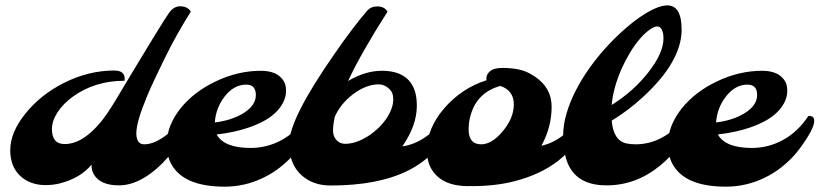

<svg xmlns="http://www.w3.org/2000/svg" viewBox="-20 -699 3090 724"><path d="M523.9 -154.8Q560.1 -154.8 604.5 -187.5Q644 -217.3 673.8 -261.7Q696.3 -263.7 695.3 -242.7Q694.8 -226.1 675 -192.4Q655.3 -158.7 636.2 -133.8Q617.2 -108.9 593.8 -85Q570.3 -61 543.9 -42Q484.9 0 428.7 0Q356.9 0 333 -43Q324.7 -57.6 325.2 -78.1Q283.7 -27.8 207 -7.8Q181.2 -1 151.4 -1Q121.6 -1 96.9 -10.5Q72.3 -20 54.7 -37.1Q18.6 -72.8 18.6 -132.3Q18.6 -199.7 75.7 -270.5Q131.8 -340.8 219.7 -385.7Q313.5 -433.1 411.1 -433.1Q454.6 -433.1 449.7 -394.5Q337.4 -394.5 253.9 -334Q217.3 -307.1 196.5 -274.9Q175.8 -242.7 175.8 -212.4Q175.8 -155.8 223.6 -155.8Q292.5 -155.8 362.3 -241.7Q386.7 -272 419.2 -326.4Q451.7 -380.9 472.4 -415.3Q493.2 -449.7 514.9 -485.6Q536.6 -521.5 556.6 -554.2Q606 -634.8 617.7 -650.9Q635.3 -675.3 659.2 -675.3Q687 -675.3 699.7 -655.3Q646 -570.8 599.6 -476.1Q553.2 -381.3 535.2 -337.9Q494.1 -239.3 494.1 -197Q494.1 -154.8 523.9 -154.8Z M796.9 -191.9Q825.2 -141.1 925.3 -141.1Q987.8 -141.1 1043.2 -171.6Q1098.6 -202.1 1138.2 -261.7Q1160.2 -263.2 1160.2 -243.7Q1160.2 -221.7 1134 -180.4Q1107.9 -139.2 1085.2 -113.8Q1062.5 -88.4 1034.4 -66.7Q1006.3 -44.9 974.1 -29.3Q904.3 4.9 827.1 4.9Q671.9 4.9 625.5 -81.1Q608.9 -112.3 608.9 -152.6Q608.9 -192.9 622.8 -226.6Q636.7 -260.3 661.1 -290.8Q685.5 -321.3 719.2 -347.2Q752.9 -373 792.5 -391.6Q876.5 -432.1 963.9 -432.1Q1026.9 -432.1 1050.3 -392.6Q1058.6 -378.9 1058.6 -356.2Q1058.6 -333.5 1047.1 -311.5Q1035.6 -289.6 1016.1 -271.7Q996.6 -253.9 970.7 -240.5Q944.8 -227.1 915.5 -217.3Q863.8 -199.7 796.9 -191.9ZM790 -237.3Q852.5 -244.6 897.5 -272Q944.8 -301.3 944.8 -340.6Q944.8 -379.9 908.7 -379.9Q861.8 -379.9 827.1 -335Q793.9 -292 790 -237.3Z M1292.5 -393.6Q1357.9 -432.1 1419.9 -432.1Q1518.6 -432.1 1543.9 -356.9Q1551.8 -334 1551.8 -299.8Q1551.8 -225.6 1497.1 -147Q1543 -153.3 1585.9 -183.3Q1628.9 -213.4 1660.6 -261.7Q1682.6 -263.2 1682.6 -243.7Q1682.6 -235.8 1677.7 -224.6Q1585 0.5 1227.1 0.5H1226.1Q1160.2 0.5 1117.2 -38.1Q1070.3 -80.6 1070.3 -156.7Q1070.3 -250.5 1241.2 -495.6Q1313.5 -600.1 1364.7 -658.7Q1378.9 -674.8 1402.8 -674.8Q1429.2 -674.8 1441.4 -655.3Q1340.8 -497.6 1292.5 -393.6ZM1242.2 -258.3Q1235.8 -227.5 1235.8 -206.5Q1235.8 -185.5 1248.5 -171.1Q1261.2 -156.7 1281.5 -156.7Q1301.8 -156.7 1322.8 -163.8Q1343.8 -170.9 1363.8 -183.1Q1383.8 -195.3 1401.9 -211.7Q1419.9 -228 1433.6 -247.1Q1462.9 -288.1 1462.9 -324.7Q1462.9 -348.1 1451.2 -360.4Q1431.6 -380.9 1407.5 -380.9Q1383.3 -380.9 1358.4 -370.8Q1333.5 -360.8 1311.5 -343.8Q1264.2 -308.1 1242.2 -258.3Z M1755.4 2.4 1745.6 2.9Q1668.5 2.9 1627.9 -35.2Q1589.8 -70.8 1589.8 -131.8Q1589.8 -215.8 1656.7 -292.5Q1721.7 -366.7 1814.5 -396.5Q1811.5 -418.5 1830.6 -432.6Q1844.2 -442.9 1875.7 -442.9Q1907.2 -442.9 1936.5 -437Q1965.8 -431.2 1995.6 -411.1Q2060.1 -368.7 2060.1 -296.9Q2060.1 -219.2 2021.5 -149.4Q2105.5 -167.5 2168.5 -261.7Q2190.4 -263.2 2190.4 -243.7Q2190.4 -235.8 2185.5 -224.6Q2119.1 -66.9 1919.9 -15.6Q1848.6 2.9 1757.8 2.9ZM1747.1 -211.4Q1747.1 -154.8 1794.4 -154.8Q1834.5 -154.8 1875 -203.1Q1917.5 -253.4 1917.5 -305.2Q1917.5 -357.9 1866.7 -375Q1779.3 -350.6 1754.9 -265.6Q1747.1 -239.7 1747.1 -211.4Z M2496.1 -678.7Q2550.3 -678.7 2550.3 -587.4Q2550.3 -466.8 2403.8 -332.5Q2348.1 -281.2 2286.6 -244.1Q2293 -168.9 2341.8 -158.2Q2357.4 -154.8 2378.7 -154.8Q2399.9 -154.8 2424.6 -160.4Q2449.2 -166 2473.6 -178.7Q2527.8 -206.5 2564 -261.7Q2585.9 -263.2 2585.9 -243.7Q2585.9 -235.8 2575.4 -210.9Q2564.9 -186 2536.6 -146.2Q2508.3 -106.4 2468.8 -74.2Q2377.9 0 2267.1 0Q2139.2 0 2112.3 -109.4Q2103.5 -143.6 2103.5 -185.8Q2103.5 -228 2116.2 -271Q2128.9 -314 2150.4 -356.2Q2171.9 -398.4 2200.4 -439Q2229 -479.5 2261 -515.1Q2293 -550.8 2326.2 -580.8Q2359.4 -610.8 2390.6 -632.8Q2457.5 -678.7 2496.1 -678.7ZM2286.6 -303.2Q2368.7 -354.5 2424.8 -426.3Q2481.9 -499 2481.9 -554.7Q2481.9 -582.5 2470.2 -594.7Q2466.3 -599.1 2456.5 -599.1Q2446.8 -599.1 2429.2 -586.7Q2411.6 -574.2 2393.1 -552.7Q2374.5 -531.2 2356.7 -502.2Q2338.9 -473.1 2324.2 -440.4Q2292 -366.7 2286.6 -303.2Z M2687 -191.9Q2715.3 -141.1 2815.4 -141.1Q2877.9 -141.1 2933.3 -171.6Q2988.8 -202.1 3028.3 -261.7Q3050.3 -263.2 3050.3 -243.7Q3050.3 -221.7 3024.2 -180.4Q2998 -139.2 2975.3 -113.8Q2952.6 -88.4 2924.6 -66.7Q2896.5 -44.9 2864.3 -29.3Q2794.4 4.9 2717.3 4.9Q2562 4.9 2515.6 -81.1Q2499 -112.3 2499 -152.6Q2499 -192.9 2512.9 -226.6Q2526.9 -260.3 2551.3 -290.8Q2575.7 -321.3 2609.4 -347.2Q2643.1 -373 2682.6 -391.6Q2766.6 -432.1 2854 -432.1Q2917 -432.1 2940.4 -392.6Q2948.7 -378.9 2948.7 -356.2Q2948.7 -333.5 2937.3 -311.5Q2925.8 -289.6 2906.2 -271.7Q2886.7 -253.9 2860.8 -240.5Q2835 -227.1 2805.7 -217.3Q2753.9 -199.7 2687 -191.9ZM2680.2 -237.3Q2742.7 -244.6 2787.6 -272Q2835 -301.3 2835 -340.6Q2835 -379.9 2798.8 -379.9Q2752 -379.9 2717.3 -335Q2684.1 -292 2680.2 -237.3Z"/></svg>

Font: Molle
Style: Regular
Weight: 400
Italic angle: -22°
Designer: Elena Albertoni
Foundry: Elena Albertoni
Version: Version 1.001; ttfautohint (v0.92) -l 12 -r 12 -G 200 -x 10 